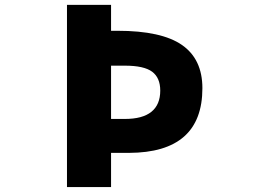

<svg xmlns="http://www.w3.org/2000/svg" viewBox="-20 -752 1040 774"><path d="M427.7 -272.5H483.4Q554.7 -272.5 590.3 -301.3Q626 -330.1 626 -386.7Q626 -438.5 593.3 -462.9Q560.5 -487.3 483.4 -487.3H427.7ZM427.7 -135.7V2H250V-732.4H427.7V-627.9H454.1Q630.9 -627.9 713.4 -570.8Q795.9 -513.7 795.9 -396.5Q795.9 -136.7 500 -135.7Z"/></svg>

Font: GenEi Gothic M Heavy
Style: Regular
Weight: 800
Designer: o_tamon (Modified); [Source Han Sans]
Ryoko NISHIZUKA  (kana & ideographs); Paul D. Hunt (Latin, Greek & Cyrillic); Wenl
Version: Version 1.1a;Original Version 1.004